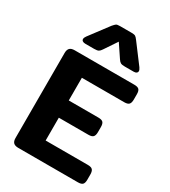

<svg xmlns="http://www.w3.org/2000/svg" viewBox="-225 -1051 1023 1158"><g transform="rotate(30 287.0 -471.5)"><path d="M105 -764Q105 -774 114 -786L214 -919Q227 -934 233.5 -938.5Q240 -943 260 -943H339Q359 -943 366.5 -938.5Q374 -934 385 -919L485 -786Q494 -773 494 -764Q494 -756 487.5 -751Q481 -746 468 -746H407Q386 -746 377 -751Q368 -756 359 -770L300 -858L241 -770Q232 -756 223 -751Q214 -746 193 -746H132Q119 -746 112 -751Q105 -756 105 -764ZM51 -43V-636Q51 -658 61.5 -669Q72 -680 96 -680H511Q535 -680 544 -670.5Q553 -661 553 -638V-601Q553 -578 544 -568Q535 -558 511 -558H216V-400H422Q446 -400 455 -390.5Q464 -381 464 -358V-323Q464 -300 455 -290Q446 -280 422 -280H216V-121H510Q534 -121 543 -111Q552 -101 552 -78V-42Q552 -19 543 -9.5Q534 0 510 0H96Q72 0 61.5 -10.5Q51 -21 51 -43Z"/></g></svg>

Font: Mitr Medium
Style: Regular
Weight: 500
Designer: Thanarat Vachiruckul
Foundry: Cadson Demak
Version: Version 1.003